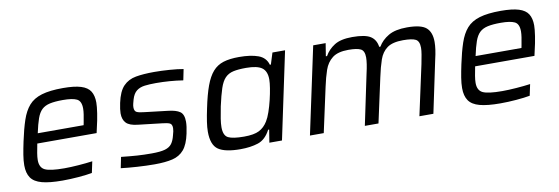

<svg xmlns="http://www.w3.org/2000/svg" viewBox="-45 -810 3229 1109"><g transform="rotate(-10 1569.5 -255.0)"><path d="M251 8Q175 8 130.5 -4Q86 -16 67 -43.5Q48 -71 48 -117Q48 -144 53.5 -178Q59 -212 68 -254Q83 -325 100 -375.5Q117 -426 144.5 -457.5Q172 -489 220 -503.5Q268 -518 345 -518Q412 -518 450.5 -506Q489 -494 505 -468.5Q521 -443 521 -402Q521 -380 515 -340Q509 -300 498 -255L492 -228H144Q138 -198 134 -174.5Q130 -151 130 -133Q130 -89 160.5 -74.5Q191 -60 274 -60Q310 -60 356.5 -63.5Q403 -67 439 -72L425 -6Q393 0 344.5 4Q296 8 251 8ZM157 -286H426L429 -301Q434 -327 437 -346.5Q440 -366 440 -381Q440 -425 414.5 -437.5Q389 -450 333 -450Q286 -450 256.5 -443.5Q227 -437 209 -420Q191 -403 179.5 -370.5Q168 -338 157 -286Z M791 8Q744 8 689 4.5Q634 1 594 -4L607 -68Q663 -62 701 -59.5Q739 -57 785 -57Q837 -57 864 -65Q891 -73 904 -91Q917 -109 924 -138Q932 -164 932 -180Q932 -203 918 -209Q904 -215 874 -218L736 -234Q687 -239 667.5 -259Q648 -279 648 -316Q648 -326 650 -342Q652 -358 656 -376Q670 -442 699 -472Q728 -502 772.5 -510Q817 -518 880 -518Q922 -518 970.5 -514.5Q1019 -511 1051 -505L1038 -441Q960 -453 879 -453Q842 -453 813.5 -449.5Q785 -446 765.5 -431Q746 -416 736 -382Q733 -371 730 -359.5Q727 -348 727 -337Q727 -315 740.5 -308.5Q754 -302 786 -299L921 -283Q967 -278 989.5 -262.5Q1012 -247 1012 -203Q1012 -177 1003 -135Q990 -73 964 -42.5Q938 -12 896 -2Q854 8 791 8Z M1295 8Q1205 8 1165.5 -19Q1126 -46 1126 -124Q1126 -149 1131 -182.5Q1136 -216 1145 -258Q1161 -336 1179.5 -386.5Q1198 -437 1223.5 -466Q1249 -495 1286 -506.5Q1323 -518 1378 -518Q1447 -518 1490.5 -502Q1534 -486 1546 -443H1552L1573 -510H1647L1539 0H1465L1477 -75H1471Q1443 -21 1398.5 -6.5Q1354 8 1295 8ZM1328 -60Q1386 -60 1416.5 -75.5Q1447 -91 1467 -124Q1479 -143 1490 -175Q1501 -207 1509.5 -242.5Q1518 -278 1523 -309.5Q1528 -341 1528 -360Q1528 -408 1500.5 -428.5Q1473 -449 1407 -449Q1361 -449 1332 -442.5Q1303 -436 1284 -416.5Q1265 -397 1252 -358Q1239 -319 1225 -255Q1217 -215 1212.5 -186Q1208 -157 1208 -136Q1208 -87 1235 -73.5Q1262 -60 1328 -60Z M1703 0 1812 -510H1885L1873 -435H1880Q1900 -471 1937 -494.5Q1974 -518 2042 -518Q2117 -518 2148.5 -498Q2180 -478 2186 -435H2193Q2214 -471 2254 -494.5Q2294 -518 2363 -518Q2445 -518 2475.5 -491.5Q2506 -465 2506 -408Q2506 -388 2502.5 -362.5Q2499 -337 2492 -308L2427 0H2345L2409 -295Q2415 -325 2419 -348.5Q2423 -372 2423 -388Q2423 -427 2401.5 -438Q2380 -449 2328 -449Q2266 -449 2234.5 -426Q2203 -403 2188.5 -361Q2174 -319 2162 -262L2105 0H2025L2087 -295Q2094 -325 2097.5 -348.5Q2101 -372 2101 -388Q2101 -427 2079.5 -438Q2058 -449 2007 -449Q1945 -449 1913 -424Q1881 -399 1866.5 -356.5Q1852 -314 1841 -262L1784 0Z M2819 8Q2743 8 2698.5 -4Q2654 -16 2635 -43.5Q2616 -71 2616 -117Q2616 -144 2621.5 -178Q2627 -212 2636 -254Q2651 -325 2668 -375.5Q2685 -426 2712.5 -457.5Q2740 -489 2788 -503.5Q2836 -518 2913 -518Q2980 -518 3018.5 -506Q3057 -494 3073 -468.5Q3089 -443 3089 -402Q3089 -380 3083 -340Q3077 -300 3066 -255L3060 -228H2712Q2706 -198 2702 -174.5Q2698 -151 2698 -133Q2698 -89 2728.5 -74.5Q2759 -60 2842 -60Q2878 -60 2924.5 -63.5Q2971 -67 3007 -72L2993 -6Q2961 0 2912.5 4Q2864 8 2819 8ZM2725 -286H2994L2997 -301Q3002 -327 3005 -346.5Q3008 -366 3008 -381Q3008 -425 2982.5 -437.5Q2957 -450 2901 -450Q2854 -450 2824.5 -443.5Q2795 -437 2777 -420Q2759 -403 2747.5 -370.5Q2736 -338 2725 -286Z"/></g></svg>

Font: Saira
Style: Italic
Weight: 400
Italic angle: -12°
Designer: Hector Gatti with collaboration of the Omnibus-Type team
Foundry: Omnibus-Type
Version: Version 1.100; ttfautohint (v1.8.3)